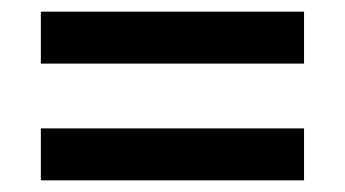

<svg xmlns="http://www.w3.org/2000/svg" viewBox="-20 -464 591 329"><path d="M50 -155V-244H501V-155ZM50 -355V-444H501V-355Z"/></svg>

Font: Noto Sans Gunjala Gondi SemiBold
Style: Regular
Weight: 600
Version: Version 1.004